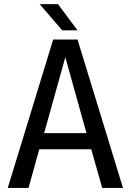

<svg xmlns="http://www.w3.org/2000/svg" viewBox="-20 -923 642 943"><path d="M174.8 -902.8H264.6L360.8 -773.9H285.6ZM241.2 -729H360.8L584 0H481.9L428.2 -189.9H172.9L120.1 0H18.1ZM404.8 -269 300.8 -642.1 196.8 -269Z"/></svg>

Font: Vazir Code Hack
Style: Code-Hack
Weight: 400
Foundry: DejaVu fonts team - Redesigned by Saber Rastikerdar
Version: Version 1.1.2